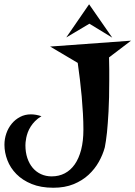

<svg xmlns="http://www.w3.org/2000/svg" viewBox="-20 -862 639 907"><path d="M599.1 -669.9 495.1 -590.8Q496.1 -561.5 496.1 -535.4Q496.1 -509.3 496.1 -484.9Q496.1 -395.5 492.7 -335.2Q489.3 -274.9 485.4 -236.8Q480.5 -192.4 475.1 -166Q465.8 -131.3 446.8 -97.4Q427.7 -63.5 398.2 -36.1Q368.7 -8.8 327.4 8.1Q286.1 24.9 231.9 24.9Q172.9 24.9 129.4 7.1Q85.9 -10.7 57.4 -39.8Q28.8 -68.8 14.9 -105.2Q1 -141.6 1 -178.2Q1 -206.1 10 -231.9Q19 -257.8 35.6 -277.8Q52.2 -297.9 75.2 -309.8Q98.1 -321.8 126 -321.8Q149.4 -321.8 175.8 -313Q158.2 -302.7 145.8 -290Q133.3 -277.3 124.8 -263.7Q116.2 -250 111.3 -236.6Q106.4 -223.1 104 -211.2Q101.6 -199.2 100.8 -189.9Q100.1 -180.7 100.1 -175.8Q100.1 -142.6 109.1 -115.5Q118.2 -88.4 134.5 -69.1Q150.9 -49.8 173.8 -39.3Q196.8 -28.8 224.1 -28.8Q258.3 -28.8 285.9 -43.2Q313.5 -57.6 333 -85.4Q352.5 -113.3 363.3 -154.5Q374 -195.8 374 -250Q374 -285.6 371.8 -325.4Q369.6 -365.2 366 -406Q362.3 -446.8 357.4 -487.3Q352.5 -527.8 347.2 -564.9L216.8 -642.1ZM510.3 -684.1 402.3 -750 293 -685.1 400.9 -841.8Z"/></svg>

Font: Risque
Style: Regular
Weight: 400
Designer: Astigmatic (AOETI)
Foundry: Astigmatic (AOETI)
Version: Version 1.000